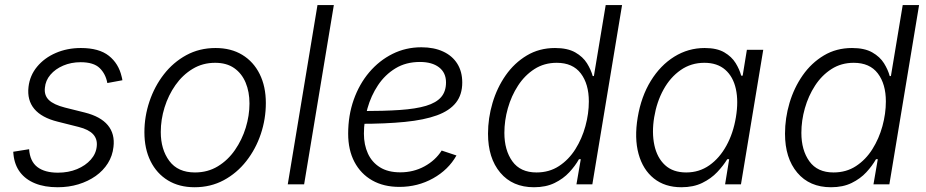

<svg xmlns="http://www.w3.org/2000/svg" viewBox="-20 -748 3757 779"><path d="M213.9 11.7Q161.1 11.7 122.6 -3.9Q84 -19.5 61.5 -49.1Q39.1 -78.6 34.7 -121.1Q34.2 -125 34.2 -126.7Q34.2 -128.4 33.7 -132.3L98.1 -142.6Q101.6 -93.3 131.6 -70.3Q161.6 -47.4 214.8 -47.4Q257.8 -47.4 292.5 -61.8Q327.1 -76.2 348.6 -100.6Q370.1 -125 372.6 -155.3Q375.5 -184.1 357.7 -203.4Q339.8 -222.7 299.3 -232.9L213.9 -254.4Q148.9 -270.5 119.1 -306.2Q89.4 -341.8 95.7 -395.5Q101.1 -441.9 130.6 -477.5Q160.2 -513.2 206.5 -533.2Q252.9 -553.2 308.1 -553.2Q381.8 -553.2 421.6 -521.7Q461.4 -490.2 473.6 -437Q474.6 -433.1 475.3 -429.9Q476.1 -426.8 476.6 -422.4L415.5 -411.1Q408.7 -448.2 384.3 -471.9Q359.9 -495.6 307.1 -495.6Q268.6 -495.6 236.6 -481.9Q204.6 -468.3 184.6 -444.8Q164.6 -421.4 162.1 -391.6Q158.7 -361.3 178.2 -342.3Q197.8 -323.2 243.7 -311.5L323.7 -291.5Q388.2 -275.4 417.5 -240Q446.8 -204.6 440.4 -151.9Q436.5 -115.7 417.7 -85.7Q398.9 -55.7 368.2 -33.9Q337.4 -12.2 298.1 -0.2Q258.8 11.7 213.9 11.7Z M769.5 11.7Q707 11.7 661.4 -16.1Q615.7 -43.9 590.8 -94.2Q565.9 -144.5 565.9 -211.4Q565.9 -275.4 586.4 -336.4Q606.9 -397.5 644.8 -446.3Q682.6 -495.1 735.8 -524.2Q789.1 -553.2 854.5 -553.2Q917.5 -553.2 963.1 -525.4Q1008.8 -497.6 1033.7 -447.3Q1058.6 -397 1058.6 -330.1Q1058.6 -265.1 1038.1 -204.1Q1017.6 -143.1 979.2 -94.2Q940.9 -45.4 887.7 -16.8Q834.5 11.7 769.5 11.7ZM771 -48.3Q822.8 -48.3 863.8 -73.2Q904.8 -98.1 933.3 -139.4Q961.9 -180.7 977.1 -230Q992.2 -279.3 992.2 -328.1Q992.2 -375.5 976.6 -412.8Q960.9 -450.2 930.2 -471.7Q899.4 -493.2 853 -493.2Q802.2 -493.2 761.5 -468.5Q720.7 -443.8 691.9 -402.8Q663.1 -361.8 647.7 -312.3Q632.3 -262.7 632.3 -212.4Q632.3 -141.6 667 -95Q701.7 -48.3 771 -48.3Z M1334.5 -727.5 1213.9 0H1147.5L1268.1 -727.5Z M1600.6 10.3Q1536.6 10.3 1490.2 -16.1Q1443.8 -42.5 1418.2 -90.8Q1392.6 -139.2 1392.6 -205.6Q1392.6 -279.3 1415 -343Q1437.5 -406.7 1478 -454.6Q1518.6 -502.4 1572.5 -529.3Q1626.5 -556.2 1689.5 -556.2Q1740.7 -556.2 1778.1 -538.8Q1815.4 -521.5 1835.4 -489.5Q1855.5 -457.5 1855.5 -413.1Q1855.5 -363.8 1829.8 -331.3Q1804.2 -298.8 1752.7 -280Q1701.2 -261.2 1622.8 -253.4Q1544.4 -245.6 1439.9 -245.6L1447.8 -297.4Q1537.6 -297.4 1602.3 -301.8Q1667 -306.2 1708.5 -318.6Q1750 -331.1 1769.8 -354Q1789.6 -377 1789.6 -413.6Q1789.6 -453.1 1761.2 -474.9Q1732.9 -496.6 1683.6 -496.6Q1627 -496.6 1584.5 -470.7Q1542 -444.8 1513.7 -402.3Q1485.4 -359.9 1470.9 -308.3Q1456.5 -256.8 1456.5 -205.6Q1456.5 -160.6 1472.7 -125.2Q1488.8 -89.8 1521.5 -69.3Q1554.2 -48.8 1604 -48.8Q1657.7 -48.8 1702.1 -73Q1746.6 -97.2 1772 -137.2L1832 -117.2Q1799.3 -59.1 1737.1 -24.4Q1674.8 10.3 1600.6 10.3Z M2146.5 11.7Q2059.6 11.7 2009.8 -47.4Q1960 -106.4 1960 -205.6Q1960 -268.6 1978.3 -330.3Q1996.6 -392.1 2031.7 -442.4Q2066.9 -492.7 2117.4 -522.9Q2168 -553.2 2231.9 -553.2Q2282.7 -553.2 2314 -535.4Q2345.2 -517.6 2361.6 -491.2Q2377.9 -464.8 2384.8 -439.5H2389.6L2437.5 -727.5H2503.9L2383.3 0H2318.8L2336.4 -102.1H2329.1Q2314 -75.2 2289.8 -49.1Q2265.6 -22.9 2230.2 -5.6Q2194.8 11.7 2146.5 11.7ZM2156.7 -48.3Q2208.5 -48.3 2248 -74.2Q2287.6 -100.1 2314.5 -142.8Q2341.3 -185.5 2355.2 -236.3Q2369.1 -287.1 2369.1 -336.4Q2369.1 -407.2 2336.4 -450.2Q2303.7 -493.2 2238.8 -493.2Q2188 -493.2 2148.4 -467.8Q2108.9 -442.4 2081.8 -400.6Q2054.7 -358.9 2040.5 -308.8Q2026.4 -258.8 2026.4 -209Q2026.4 -138.7 2058.8 -93.5Q2091.3 -48.3 2156.7 -48.3Z M2744.6 11.7Q2677.7 11.7 2633.1 -23.9Q2588.4 -59.6 2570.8 -123.5Q2553.2 -187.5 2567.4 -272Q2581.5 -356.4 2620.4 -419.7Q2659.2 -482.9 2715.8 -518.1Q2772.5 -553.2 2838.9 -553.2Q2888.7 -553.2 2918.7 -535.6Q2948.7 -518.1 2964.6 -492.2Q2980.5 -466.3 2987.3 -440.9H2993.2L3010.3 -545.9H3076.7L2986.3 0H2921.9L2938.5 -102.1H2930.7Q2915 -76.2 2890.1 -49.8Q2865.2 -23.4 2829.3 -5.9Q2793.5 11.7 2744.6 11.7ZM2764.2 -48.3Q2816.9 -48.3 2858.2 -77.4Q2899.4 -106.4 2927.2 -157Q2955.1 -207.5 2965.8 -272.5Q2976.6 -337.4 2965.6 -387.2Q2954.6 -437 2922.4 -465.1Q2890.1 -493.2 2837.9 -493.2Q2783.7 -493.2 2741.5 -463.6Q2699.2 -434.1 2671.9 -384.3Q2644.5 -334.5 2634.3 -272.5Q2624 -210 2635 -158.9Q2646 -107.9 2678.2 -78.1Q2710.4 -48.3 2764.2 -48.3Z M3351.6 11.7Q3264.6 11.7 3214.8 -47.4Q3165 -106.4 3165 -205.6Q3165 -268.6 3183.3 -330.3Q3201.7 -392.1 3236.8 -442.4Q3272 -492.7 3322.5 -522.9Q3373 -553.2 3437 -553.2Q3487.8 -553.2 3519 -535.4Q3550.3 -517.6 3566.7 -491.2Q3583 -464.8 3589.8 -439.5H3594.7L3642.6 -727.5H3709L3588.4 0H3523.9L3541.5 -102.1H3534.2Q3519 -75.2 3494.9 -49.1Q3470.7 -22.9 3435.3 -5.6Q3399.9 11.7 3351.6 11.7ZM3361.8 -48.3Q3413.6 -48.3 3453.1 -74.2Q3492.7 -100.1 3519.5 -142.8Q3546.4 -185.5 3560.3 -236.3Q3574.2 -287.1 3574.2 -336.4Q3574.2 -407.2 3541.5 -450.2Q3508.8 -493.2 3443.8 -493.2Q3393.1 -493.2 3353.5 -467.8Q3314 -442.4 3286.9 -400.6Q3259.8 -358.9 3245.6 -308.8Q3231.4 -258.8 3231.4 -209Q3231.4 -138.7 3263.9 -93.5Q3296.4 -48.3 3361.8 -48.3Z"/></svg>

Font: Inter Light
Style: Italic
Weight: 300
Italic angle: -9.3988°
Designer: Rasmus Andersson
Foundry: rsms
Version: Version 4.001;git-66647c0bb